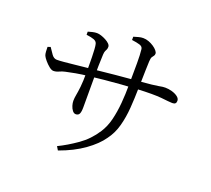

<svg xmlns="http://www.w3.org/2000/svg" viewBox="-134 -939 1269 1156"><g transform="rotate(20 500.0 -361.0)"><path d="M330 22Q388 -6 448.5 -48.5Q509 -91 550 -155Q576 -195 588.5 -246Q601 -297 606 -355Q611 -413 611 -473Q612 -556 612 -612Q612 -668 608 -701Q606 -717 587 -723Q568 -729 536 -733V-754Q552 -759 567 -763Q582 -767 596 -767Q614 -767 631.5 -760.5Q649 -754 664 -744Q679 -734 688 -723Q697 -712 697 -704Q697 -694 692.5 -689Q688 -684 683 -676Q678 -668 677 -647Q676 -622 675 -589Q674 -556 673.5 -524.5Q673 -493 672 -471Q671 -409 666.5 -347Q662 -285 647 -229Q632 -173 599 -129Q566 -81 501 -34.5Q436 12 344 45ZM370 -197Q358 -197 348.5 -209Q339 -221 334 -237.5Q329 -254 329 -268Q329 -286 333 -306.5Q337 -327 341 -362Q345 -397 345 -458Q345 -476 345 -501.5Q345 -527 344.5 -554Q344 -581 342.5 -603.5Q341 -626 338 -637Q334 -652 317 -658.5Q300 -665 268 -669V-689Q281 -693 296 -696.5Q311 -700 324 -700Q336 -700 351.5 -695Q367 -690 382 -682Q397 -674 406.5 -664.5Q416 -655 416 -645Q416 -634 413 -628Q410 -622 406.5 -614.5Q403 -607 402 -591Q402 -581 401 -561.5Q400 -542 399.5 -517Q399 -492 399 -465Q399 -422 399 -379Q399 -336 399 -302Q399 -268 399 -252Q399 -222 392.5 -209.5Q386 -197 370 -197ZM154 -396Q142 -396 126 -409Q110 -422 96.5 -438Q83 -454 78 -465Q74 -474 73 -490.5Q72 -507 72 -520L90 -526Q104 -504 118 -485Q132 -466 151 -466Q168 -466 196 -468.5Q224 -471 256 -474.5Q288 -478 318 -481Q348 -484 368 -486Q398 -489 436 -493Q474 -497 514.5 -501Q555 -505 593 -508Q631 -511 661 -514Q709 -518 737.5 -521Q766 -524 781.5 -527Q797 -530 805.5 -531Q814 -532 823 -532Q843 -532 865 -526Q887 -520 902.5 -508.5Q918 -497 918 -482Q918 -470 912 -464.5Q906 -459 893 -459Q881 -459 864 -461Q847 -463 821 -465.5Q795 -468 757 -468Q718 -468 668.5 -465.5Q619 -463 565.5 -459Q512 -455 461.5 -450Q411 -445 369 -440Q322 -435 286 -428.5Q250 -422 224 -416Q205 -412 188 -404Q171 -396 154 -396Z"/></g></svg>

Font: Noto Serif SC ExtraLight
Style: Regular
Weight: 400
Version: Version 2.002-H1;hotconv 1.1.0;makeotfexe 2.6.0